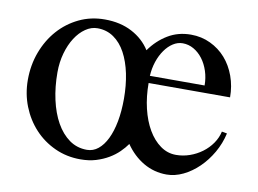

<svg xmlns="http://www.w3.org/2000/svg" viewBox="-60 -571 902 670"><g transform="rotate(10 390.5 -236.0)"><path d="M643.6 -317.9Q643.6 -344.7 635.7 -368.7Q627.9 -392.6 614.3 -410.6Q600.6 -428.7 582.3 -439.2Q564 -449.7 543 -449.7Q525.4 -449.7 509 -439.2Q492.7 -428.7 480 -410.6Q467.3 -392.6 459.2 -368.7Q451.2 -344.7 449.7 -317.9ZM277.8 -25.4Q299.8 -25.4 317.6 -39.8Q335.4 -54.2 348.1 -80.3Q360.8 -106.4 367.7 -142.8Q374.5 -179.2 374.5 -223.1Q374.5 -270.5 366 -311.8Q357.4 -353 340.8 -383.8Q324.2 -414.6 299.1 -432.1Q273.9 -449.7 241.2 -449.7Q219.2 -449.7 199 -435.8Q178.7 -421.9 163.3 -397.9Q147.9 -374 138.9 -342Q129.9 -310.1 129.9 -273.9Q129.9 -222.7 139.9 -177.5Q149.9 -132.3 168.9 -98.4Q188 -64.5 215.3 -44.9Q242.7 -25.4 277.8 -25.4ZM566.4 11.2Q522 11.2 484.4 -10.7Q446.8 -32.7 420.4 -71.3Q410.2 -56.6 395.3 -42Q380.4 -27.3 360.6 -15.6Q340.8 -3.9 316.2 3.7Q291.5 11.2 261.2 11.2Q211.9 11.2 170.2 -8.1Q128.4 -27.3 97.9 -60.3Q67.4 -93.3 50 -137.2Q32.7 -181.2 32.7 -230.5Q32.7 -283.2 50 -329.3Q67.4 -375.5 97.9 -409.9Q128.4 -444.3 170.2 -464.4Q211.9 -484.4 261.2 -484.4Q316.4 -484.4 357.7 -462.6Q398.9 -440.9 422.4 -403.8Q448.7 -440.9 484.9 -462.6Q521 -484.4 566.4 -484.4Q604 -484.4 635.7 -469.2Q667.5 -454.1 690.2 -428.2Q712.9 -402.3 725.6 -367.2Q738.3 -332 738.3 -292.5H449.7Q449.7 -244.6 459.7 -202.6Q469.7 -160.6 488 -129.4Q506.3 -98.1 531.5 -80.1Q556.6 -62 586.9 -62Q611.8 -62 635.5 -70.3Q659.2 -78.6 679 -93.3Q698.7 -107.9 712.4 -127.7Q726.1 -147.5 731 -169.9L749.5 -166.5Q741.2 -129.9 722.7 -97.7Q704.1 -65.4 679.2 -41.3Q654.3 -17.1 625 -2.9Q595.7 11.2 566.4 11.2Z"/></g></svg>

Font: Khmer Busra Bunong
Style: Regular
Weight: 400
Designer: D. Kanjahn
Version: Version 7.100; 2014